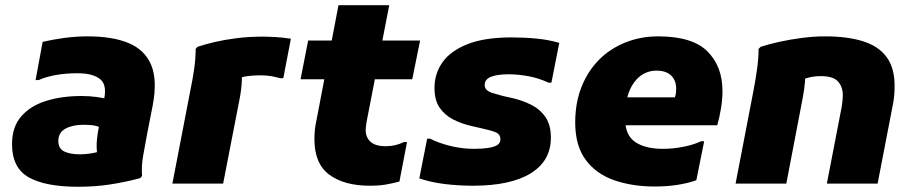

<svg xmlns="http://www.w3.org/2000/svg" viewBox="-20 -702 3492 734"><path d="M279 12Q154 12 90 -24Q26 -60 26 -151Q26 -217 61.5 -257.5Q97 -298 157 -316.5Q217 -335 292 -335Q323 -335 351 -331Q379 -327 394 -322L374 -211Q359 -218 343 -221.5Q327 -225 299 -225Q257 -225 230 -210Q203 -195 203 -163Q203 -134 225.5 -123Q248 -112 287 -112Q304 -112 327.5 -115.5Q351 -119 367 -126V-77Q355 -91 351.5 -115.5Q348 -140 350.5 -167Q353 -194 358 -217L375 -310Q392 -374 364.5 -398Q337 -422 276 -422Q231 -422 192.5 -415Q154 -408 128 -396H116L143 -542Q182 -551 226 -557Q270 -563 315 -563Q411 -563 472.5 -537Q534 -511 558 -453.5Q582 -396 564 -300L543 -193Q536 -154 528 -111Q520 -68 523 -29L516 -21Q460 -6 402 3Q344 12 279 12Z M708 -358Q716 -395 722 -436.5Q728 -478 728 -515L735 -523Q765 -533 801.5 -541.5Q838 -550 884.5 -556Q931 -562 989 -562Q1003 -562 1031 -560.5Q1059 -559 1092 -554L1063 -403H1051Q1034 -408 1016 -411Q998 -414 978 -414Q940 -414 914.5 -409Q889 -404 870 -391L904 -452Q906 -427 904.5 -393.5Q903 -360 896 -324L833 0H639Z M1394 8Q1296 8 1239 -34Q1182 -76 1182 -170Q1182 -186 1183.5 -203Q1185 -220 1189 -238L1274 -682H1468L1381 -234Q1380 -227 1379 -218.5Q1378 -210 1378 -205Q1378 -177 1396.5 -160Q1415 -143 1455 -143Q1492 -143 1524 -159H1536L1507 -8Q1481 -1 1455 3.5Q1429 8 1394 8ZM1129 -399 1158 -547H1586L1556 -399Z M1613 -172H1624Q1657 -155 1702 -144Q1747 -133 1792 -133Q1824 -133 1846.5 -136.5Q1869 -140 1881 -147.5Q1893 -155 1893 -169Q1893 -189 1874.5 -196.5Q1856 -204 1823 -211L1788 -219Q1746 -228 1713 -245Q1680 -262 1660.5 -290.5Q1641 -319 1641 -366Q1641 -421 1672 -464.5Q1703 -508 1768 -533.5Q1833 -559 1936 -559Q1984 -559 2031 -554.5Q2078 -550 2118 -538L2088 -386H2077Q2038 -404 1998.5 -411Q1959 -418 1925 -418Q1881 -418 1857 -408.5Q1833 -399 1833 -377Q1833 -365 1841.5 -357.5Q1850 -350 1866 -345.5Q1882 -341 1903 -335L1939 -327Q1978 -318 2011.5 -301Q2045 -284 2065.5 -254Q2086 -224 2086 -176Q2086 -87 2009 -39.5Q1932 8 1788 8Q1733 8 1680 1.5Q1627 -5 1583 -20Z M2483 11Q2397 11 2328 -13Q2259 -37 2219 -91Q2179 -145 2179 -234Q2179 -309 2203 -369.5Q2227 -430 2269.5 -473Q2312 -516 2370.5 -539.5Q2429 -563 2496 -563Q2627 -563 2684.5 -505.5Q2742 -448 2742 -354Q2742 -323 2736.5 -289Q2731 -255 2722 -223H2297V-330H2560Q2563 -338 2564 -346.5Q2565 -355 2565 -363Q2565 -394 2546 -413Q2527 -432 2489 -432Q2463 -432 2441 -420Q2419 -408 2403 -385.5Q2387 -363 2378.5 -331.5Q2370 -300 2370 -260V-247Q2370 -185 2408.5 -159Q2447 -133 2514 -133Q2555 -133 2595.5 -141.5Q2636 -150 2660 -162H2672L2642 -13Q2608 -1 2568 5Q2528 11 2483 11Z M2792 0 2861 -358Q2868 -395 2874 -436.5Q2880 -478 2880 -515L2888 -523Q2918 -533 2959 -542Q3000 -551 3045.5 -557Q3091 -563 3134 -563Q3219 -563 3278.5 -544.5Q3338 -526 3369 -484.5Q3400 -443 3400 -374Q3400 -356 3398.5 -337Q3397 -318 3392 -295L3335 0H3141L3198 -295Q3200 -308 3201 -319Q3202 -330 3202 -338Q3202 -370 3183.5 -390.5Q3165 -411 3118 -411Q3089 -411 3064.5 -403.5Q3040 -396 3026 -387L3053 -445Q3060 -422 3057.5 -390.5Q3055 -359 3048 -324L2986 0Z"/></svg>

Font: Kufam ExtraBold
Style: Italic
Weight: 800
Italic angle: -11°
Designer: Artur Schmal
Foundry: Original Type
Version: Version 1.301; ttfautohint (v1.8.3)